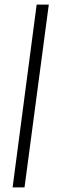

<svg xmlns="http://www.w3.org/2000/svg" viewBox="-20 -763 268 838"><path d="M35 55 140 -743H193L87 55Z"/></svg>

Font: Saira UltraCondensed
Style: Regular
Weight: 400
Width: 1
Designer: Hector Gatti with collaboration of the Omnibus-Type team
Foundry: Omnibus-Type
Version: Version 1.101